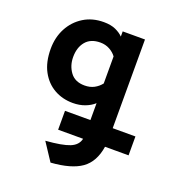

<svg xmlns="http://www.w3.org/2000/svg" viewBox="-142 -632 912 1008"><g transform="rotate(20 314.5 -128.5)"><path d="M233 90V-15.5H375V-110Q354.5 -91 324 -79.5Q293.5 -68 256.5 -68Q199 -68 152.5 -94.2Q106 -120.5 78.5 -171.2Q51 -222 51 -296Q51 -360.5 78.2 -411.8Q105.5 -463 153.8 -493Q202 -523 266 -523Q305.5 -523 332.5 -510.8Q359.5 -498.5 375 -482V-511H499.5V-15.5H626.5V90H495Q481.5 177.5 424.8 217.8Q368 258 254.5 266L189.5 167.5Q281.5 160.5 323 143.8Q364.5 127 372.5 90ZM283.5 -175.5Q313.5 -175.5 336.2 -187.5Q359 -199.5 375 -220V-371Q361.5 -390 338 -403Q314.5 -416 285.5 -416Q232 -416 204.2 -382.8Q176.5 -349.5 176.5 -296Q176.5 -248 203 -211.8Q229.5 -175.5 283.5 -175.5Z"/></g></svg>

Font: Overpass
Style: Bold
Weight: 700
Designer: Delve Withrington, Dave Bailey, Thomas Jockin
Foundry: Delve Fonts LLC
Version: Version 4.000; ttfautohint (v1.8.3)